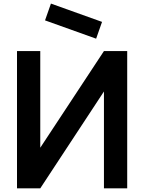

<svg xmlns="http://www.w3.org/2000/svg" viewBox="-20 -1029 788 1049"><path d="M505.2 -817.7 226 -917.7 258.3 -1009.4 537.5 -909.4ZM547.9 -750 200 -221.9V-750H72.9V0H200L547.9 -529.2V0H675V-750Z"/></svg>

Font: Manrope3 Bold
Style: Regular
Weight: 700
Designer: Mikhail Sharanda
Foundry: Mikhail Sharanda
Version: Version 3.000;PS 003.000;hotconv 1.0.88;makeotf.lib2.5.64775